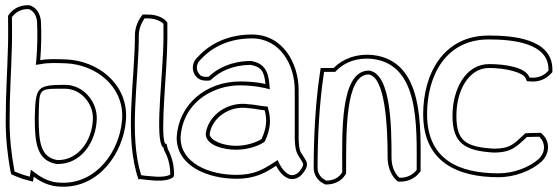

<svg xmlns="http://www.w3.org/2000/svg" viewBox="-20 -678 2154 740"><path d="M2 -210C2 -140 10 -75 20 -20L23 -7L35 -1C52 6 67 12 81 15L107 22L110 3C131 19 157 33 189 39C345 62 442 -70 462 -187C464 -201 466 -215 466 -229C468 -358 355 -444 235 -449C201 -450 168 -452 135 -446C139 -492 140 -550 138 -592C137 -621 122 -651 92 -658H88C53 -658 27 -642 11 -617V-609C11 -609 12 -546 11 -507C8 -392 2 -321 2 -210ZM17 -210C17 -320 23 -392 26 -507C27 -547 26 -609 26 -609V-612C40 -631 60 -643 88 -643H90C110 -637 122 -616 123 -591C125 -550 124 -492 120 -447L118 -428L138 -431C169 -437 200 -435 234 -434C348 -429 453 -348 451 -229C451 -216 449 -203 447 -189C428 -76 335 45 191 24C161 18 139 6 119 -9L99 -24L95 3L85 0H84C72 -3 57 -9 41 -15L36 -17L35 -23C25 -78 17 -141 17 -210ZM114 -222C114 -125 123 -59 198 -46H199H201C290 -44 350 -128 353 -219C355 -289 299 -351 231 -351C120 -351 117 -342 114 -222ZM129 -222C132 -341 124 -336 231 -336C290 -336 340 -281 338 -219C335 -133 279 -59 201 -61C139 -72 129 -124 129 -222Z M500 -542C500 -365 457 -149 514 14L520 12L535 14C553 15 615 27 646 6L649 1L650 6C654 -38 641 -77 627 -103L622 -123L616 -125C596 -166 625 -409 625 -531V-591C612 -610 583 -622 550 -622H530C513 -602 500 -573 500 -542ZM515 -542C515 -566 525 -590 537 -607H550C577 -607 600 -597 610 -586V-531C610 -410 578 -169 603 -118L605 -113L609 -111L613 -98L614 -96C626 -74 637 -42 636 -5C609 10 555 0 536 -1L524 -3C475 -160 515 -367 515 -542Z M661 -147C661 -36 784 11 891 11C965 11 1004 -13 1044 -39C1053 -22 1073 9 1102 12C1127 14 1143 -3 1151 -15C1159 -26 1167 -39 1161 -56L1160 -57C1141 -95 1133 -82 1131 -143V-331C1131 -433 1071 -545 951 -545C860 -545 789 -510 742 -458C717 -437 716 -395 745 -375C757 -367 772 -366 790 -368L796 -373C827 -402 875 -427 945 -428C987 -421 999 -402 1003 -354C972 -362 934 -364 906 -364C772 -364 668 -274 661 -149ZM676 -147V-149C681 -233 731 -298 806 -329C836 -342 870 -349 906 -349C933 -349 970 -346 999 -339L1020 -334L1018 -355C1014 -406 996 -435 947 -443H946H945C871 -442 819 -415 786 -384L784 -382C768 -381 760 -383 753 -387C750 -389 749 -392 747 -394C734 -409 737 -434 752 -447L753 -448C797 -497 864 -530 951 -530C1059 -530 1116 -429 1116 -331V-143C1118 -80 1131 -82 1147 -50L1148 -48C1150 -41 1146 -34 1139 -24C1132 -13 1120 -2 1103 -3C1084 -5 1066 -29 1057 -46L1050 -61L1036 -52C996 -26 961 -4 891 -4C785 -4 676 -50 676 -147ZM773 -160C775 -118 841 -101 889 -101C931 -101 971 -113 996 -129L1000 -132L1002 -136C1021 -177 1026 -215 1014 -257L1012 -267L1001 -268C979 -270 962 -275 941 -276H940C857 -289 782 -233 773 -163V-162ZM788 -161C796 -222 863 -273 938 -261H940C959 -260 976 -255 1000 -253C1011 -215 1006 -181 988 -142C966 -128 928 -116 889 -116C840 -116 789 -137 788 -161Z M1189 -31C1189 -5 1204 19 1228 30L1233 33H1239C1269 33 1296 19 1310 -3L1314 -9V-16C1314 -172 1311 -389 1400 -391C1465 -383 1474 -193 1474 -70C1474 -37 1486 -5 1506 15L1514 22H1524C1554 22 1581 8 1596 -12L1601 -18V-26C1601 -189 1616 -444 1416 -466C1352 -472 1299 -450 1266 -416H1216L1213 -396C1196 -284 1189 -153 1189 -31ZM1204 -31C1204 -152 1211 -283 1228 -394L1229 -401H1272L1277 -406C1307 -437 1354 -457 1414 -451C1597 -431 1586 -195 1586 -26V-23L1584 -21C1572 -5 1549 7 1524 7H1520L1516 4C1499 -13 1489 -41 1489 -70C1489 -185 1488 -395 1402 -406H1401H1400C1289 -403 1299 -162 1299 -16V-14L1297 -11C1286 6 1265 18 1239 18H1237L1235 17L1234 16C1215 7 1204 -11 1204 -31Z M1611 -238C1611 -53 1744 5 1901 5C1965 5 2028 -20 2067 -55C2102 -89 2097 -134 2073 -158L2065 -166H2052C2041 -165 2021 -166 2004 -164L1998 -158C1961 -125 1949 -105 1883 -105C1776 -112 1739 -133 1739 -232C1739 -330 1787 -416 1865 -416C1930 -416 1994 -399 2005 -378L2011 -365L2025 -364C2058 -361 2086 -375 2102 -393L2109 -400V-410C2109 -531 1952 -541 1863 -541C1688 -541 1611 -392 1611 -238ZM1626 -238C1626 -388 1699 -526 1863 -526C1956 -526 2094 -513 2094 -410V-406L2091 -403C2078 -388 2054 -376 2026 -379H2021L2018 -385C2001 -418 1930 -431 1865 -431C1774 -431 1724 -333 1724 -232C1724 -125 1772 -97 1882 -90H1883C1953 -90 1972 -115 2008 -147L2011 -150C2027 -151 2043 -150 2053 -151H2059L2062 -147C2080 -129 2085 -94 2057 -66C2020 -33 1961 -10 1901 -10C1747 -10 1626 -64 1626 -238Z"/></svg>

Font: Snowfall
Style: BlkOl
Weight: 900
Designer: Jasper
Foundry: Cannot Into Space Fonts
Version: Version 0.9